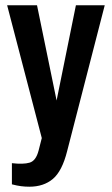

<svg xmlns="http://www.w3.org/2000/svg" viewBox="-20 -529 423 726"><path d="M91 177Q75 177 59.5 175Q44 173 25 168V88Q68 93 92 86Q116 79 126 40L138 -7L7 -509H120L194 -149L267 -509H376L234 42Q215 118 180 147.5Q145 177 91 177Z"/></svg>

Font: Special Gothic Condensed Medium
Style: Regular
Weight: 500
Width: 3
Designer: Alistair McCready
Foundry: Monolith
Version: Version 1.000; ttfautohint (v1.8.4.7-5d5b)